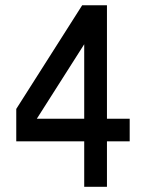

<svg xmlns="http://www.w3.org/2000/svg" viewBox="-20 -718 561 738"><path d="M303.7 -261.7V-547.9L121.6 -261.7ZM391.1 -261.7H478.5V-174.8H391.1V0H303.7V-174.8H42.5V-299.3L295.9 -697.8H391.1Z"/></svg>

Font: Qaz
Style: Regular
Weight: 400
Designer: GGBotNet
Foundry: f0n7
Version: 0.70